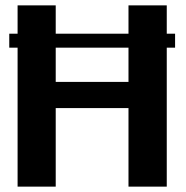

<svg xmlns="http://www.w3.org/2000/svg" viewBox="-20 -695 692 715"><path d="M14.5 -517.5H632V-569.5H14.5ZM45.5 0H187.5V-292.5H458.5V0H601V-675H458.5V-390H187.5V-675H45.5Z"/></svg>

Font: Anybody Thin SemiBold
Style: Regular
Weight: 600
Version: Version 1.113;gftools[0.9.25]